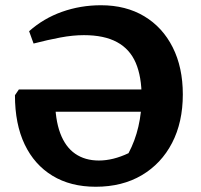

<svg xmlns="http://www.w3.org/2000/svg" viewBox="-20 -700 766 732"><path d="M345 12Q249 12 180 -30Q111 -72 74 -149.5Q37 -227 37 -337L52 -359H605V-274H131L190 -323Q190 -245 209.5 -192.5Q229 -140 266.5 -114Q304 -88 357 -88Q411 -88 470 -116Q495 -163 507.5 -217Q520 -271 520 -329Q520 -408 497.5 -460.5Q475 -513 426 -539.5Q377 -566 300 -566Q258 -566 210 -557Q162 -548 108 -534L91 -581Q146 -630 216.5 -655Q287 -680 365 -680Q460 -680 530 -638Q600 -596 638.5 -519.5Q677 -443 677 -340Q677 -234 636 -155Q595 -76 520.5 -32Q446 12 345 12Z"/></svg>

Font: Piazzolla Thin ExtraBold
Style: Regular
Weight: 800
Version: Version 2.005